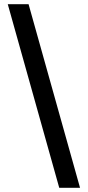

<svg xmlns="http://www.w3.org/2000/svg" viewBox="-20 -802 419 914"><path d="M17 -782H116L361 92H262Z"/></svg>

Font: Mozilla Headline BETA
Style: Regular
Weight: 400
Designer: Studio DRAMA
Foundry: Studio DRAMA
Version: Version 0.100